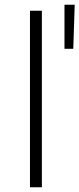

<svg xmlns="http://www.w3.org/2000/svg" viewBox="-20 -787 334 807"><path d="M106 -742H156V0H106ZM251 -767H294L288 -582H251Z"/></svg>

Font: Goldbeck Next Light
Style: Regular
Weight: 300
Designer: Julieta Ulanovsky
Foundry: Julieta Ulanovsky
Version: Version 7.200